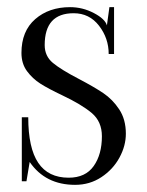

<svg xmlns="http://www.w3.org/2000/svg" viewBox="-20 -507 412 537"><path d="M63 -54 54 0H41V-179H59Q59 -93 87 -51.5Q115 -10 172 -10Q219 -10 242 -42.5Q265 -75 265 -126Q265 -167 236.5 -191Q208 -215 153 -241Q115 -259 93 -273Q71 -287 55.5 -308Q40 -329 40 -359Q40 -420 78.5 -453.5Q117 -487 176 -487Q211 -487 242.5 -470.5Q274 -454 279 -436L286 -487H299V-356H284Q284 -400 257 -435Q230 -470 186 -470Q105 -470 105 -381Q105 -350 128 -331Q151 -312 201 -286Q243 -264 269 -246.5Q295 -229 313.5 -201Q332 -173 332 -133Q332 -99 314 -66Q296 -33 263.5 -11.5Q231 10 190 10Q107 10 63 -54Z"/></svg>

Font: Viaoda Libre
Style: Regular
Weight: 400
Designer: Gydient
Version: Version 2.000